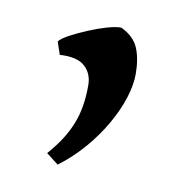

<svg xmlns="http://www.w3.org/2000/svg" viewBox="-44 -153 317 343"><g transform="rotate(10 114.5 18.5)"><path d="M190.4 -34.2Q190.4 -15.1 182.9 8.8Q175.3 32.7 161.1 57.6Q147 82.5 126.7 106.2Q106.4 129.9 81.1 148.9L59.1 131.8Q72.8 116.2 82.3 101.6Q91.8 86.9 98.1 71.3Q104.5 55.7 107.4 38.3Q110.4 21 110.4 0Q110.4 -21.5 96.2 -34.2Q82 -46.9 50.8 -44.9L43 -67.9Q47.4 -73.7 61.5 -81.3Q75.7 -88.9 92.5 -95.9Q109.4 -103 125.7 -107.7Q142.1 -112.3 150.9 -111.8Q174.3 -100.6 182.4 -81.3Q190.4 -62 190.4 -34.2Z"/></g></svg>

Font: Gentium Plus Viet
Style: Regular
Weight: 400
Designer: J. Victor Gaultney, Annie Olsen, Iska Routamaa, Becca Hirsbrunner
Foundry: SIL International
Version: Version 5.000